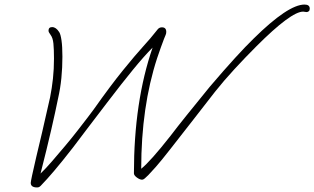

<svg xmlns="http://www.w3.org/2000/svg" viewBox="-20 -754 1380 843"><path d="M143 69Q115 69 115 49Q115 39 139 -64Q150 -108 165 -173.5Q180 -239 200 -327Q208 -367 212.5 -409Q217 -451 217 -497Q217 -538 214.5 -563Q212 -588 202 -601Q193 -613 193 -619Q193 -635 209 -635Q226 -635 240 -613Q246 -604 250 -577Q254 -550 254 -505Q254 -457 249.5 -411.5Q245 -366 235 -322Q224 -267 205 -184.5Q186 -102 158 8Q181 -14 209 -46.5Q237 -79 266.5 -114Q296 -149 321.5 -182Q347 -215 365.5 -239Q384 -263 391 -273Q466 -379 520 -445.5Q574 -512 609 -550.5Q644 -589 660 -610Q666 -618 673 -626Q680 -634 691 -634Q710 -634 710 -614Q710 -606 707 -600Q704 -594 700 -583Q688 -552 670 -499Q600 -285 600 -13Q620 -29 652.5 -65.5Q685 -102 729 -158Q757 -195 800 -248.5Q843 -302 901 -373Q964 -447 1012 -499.5Q1060 -552 1093 -584Q1245 -734 1317 -734Q1340 -734 1340 -716Q1340 -708 1335.5 -704.5Q1331 -701 1326 -701Q1322 -701 1318.5 -702Q1315 -703 1311 -703Q1258 -703 1106 -551Q1057 -502 1009.5 -450.5Q962 -399 924 -351Q877 -291 829.5 -229.5Q782 -168 726 -97Q687 -47 664 -21Q641 5 631 15Q622 24 615.5 29.5Q609 35 604 35Q594 35 581 25.5Q568 16 568 7Q568 -308 650 -545Q613 -508 563.5 -447.5Q514 -387 450 -303Q399 -236 361.5 -187Q324 -138 301 -107Q252 -44 217.5 -3.5Q183 37 165 55Q159 62 154.5 65.5Q150 69 143 69Z"/></svg>

Font: Oooh Baby
Style: Regular
Weight: 400
Designer: Robert E. Leuschke
Foundry: Robert E. Leuschke
Version: Version 1.011; ttfautohint (v1.8.3)